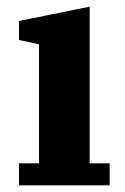

<svg xmlns="http://www.w3.org/2000/svg" viewBox="-20 -556 376 576"><path d="M37 -66H97V-423L37 -436V-493L249 -536V-66H309V0H37Z"/></svg>

Font: IBM Plex Serif
Style: Bold
Weight: 700
Designer: Mike Abbink, Paul van der Laan, Pieter van Rosmalen
Foundry: Bold Monday
Version: Version 2.008